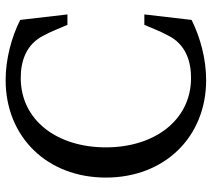

<svg xmlns="http://www.w3.org/2000/svg" viewBox="-56 -700 770 699"><g transform="rotate(-90 329.5 -350.0)"><path d="M33 -350C33 -136 181 15 388 15C464 15 543 -6 607 -38L627 -210H589C576 -181 566 -152 551 -125C519 -59 456 -40 396 -40C241 -40 143 -174 143 -350C143 -527 241 -660 396 -660C456 -660 519 -641 551 -575C566 -548 576 -519 589 -490H627L607 -662C543 -694 464 -715 388 -715C181 -715 33 -564 33 -350Z"/></g></svg>

Font: LT Superior Serif Medium
Style: Regular
Weight: 500
Designer: Daniel Lyons
Foundry: LyonsType
Version: Version 2.120;FEAKit 1.0